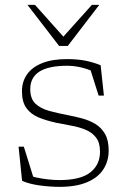

<svg xmlns="http://www.w3.org/2000/svg" viewBox="-20 -736 508 765"><path d="M246.5 -500.5Q289.5 -500.5 321.2 -494Q353 -487.5 381 -476L394 -355H373L336.5 -470L376.5 -440Q337.5 -459 307 -466.5Q276.5 -474 247.5 -474Q174 -474 137.2 -450.8Q100.5 -427.5 100.5 -381Q100.5 -342.5 121.2 -323Q142 -303.5 175.8 -294.2Q209.5 -285 248.5 -277.5Q278 -272 307 -264.2Q336 -256.5 360 -242Q384 -227.5 398.5 -202.2Q413 -177 413 -136.5Q413 -93.5 391.5 -60.8Q370 -28 326.5 -9.8Q283 8.5 217 8.5Q179.5 8.5 137.8 2.8Q96 -3 68 -15.5L54 -151.5H75L116.5 -18L82.5 -41.5Q99.5 -34.5 123 -29.2Q146.5 -24 171.5 -21.2Q196.5 -18.5 216.5 -18.5Q301 -18.5 339.8 -49Q378.5 -79.5 378.5 -131.5Q378.5 -168 362.2 -188.5Q346 -209 320 -219.5Q294 -230 263.2 -235.5Q232.5 -241 203.5 -247Q164.5 -255.5 134 -268Q103.5 -280.5 85.5 -305Q67.5 -329.5 67.5 -372.5Q67.5 -411 87.8 -439.8Q108 -468.5 148 -484.5Q188 -500.5 246.5 -500.5ZM241 -580.5H224L346 -716.5H375.5L250 -553H215.5L89.5 -716.5H119.5Z"/></svg>

Font: Newsreader 9pt ExtraLight
Style: Regular
Weight: 250
Designer: Hugues Gentile
Foundry: Production Type
Version: Version 1.003